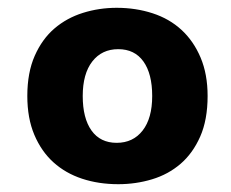

<svg xmlns="http://www.w3.org/2000/svg" viewBox="-20 -546 592 492"><path d="M279 -526Q328 -526 371 -512Q414 -498 445 -469.5Q476 -441 494 -398.5Q512 -356 512 -300Q512 -239 493 -196Q474 -153 442.5 -126Q411 -99 369.5 -86.5Q328 -74 283 -74Q233 -74 190.5 -88Q148 -102 117 -130Q86 -158 68 -200.5Q50 -243 50 -300Q50 -360 69 -403Q88 -446 119.5 -473Q151 -500 192.5 -513Q234 -526 279 -526ZM192 -300Q192 -243 214.5 -211.5Q237 -180 279 -180Q321 -180 345.5 -211.5Q370 -243 370 -300Q370 -357 347.5 -388.5Q325 -420 283 -420Q241 -420 216.5 -388.5Q192 -357 192 -300Z"/></svg>

Font: Ek Mukta ExtraBold
Style: Regular
Weight: 800
Designer: Girish Dalvi and Yashodeep Gholap
Foundry: Ek Type
Version: Version 2.538;PS 1.002;hotconv 16.6.51;makeotf.lib2.5.65220;